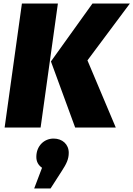

<svg xmlns="http://www.w3.org/2000/svg" viewBox="-20 -716 749 1078"><path d="M6 0H208L305 -696H103ZM402 0H630L471 -377L709 -696H499L266 -371ZM281 62C228 62 184 103 184 165C184 193 196 212 216 226L172 342H264L327 244C353 204 366 178 366 142C366 94 330 62 281 62Z"/></svg>

Font: Fira Sans Heavy
Style: Italic
Weight: 900
Italic angle: -8°
Designer: bBox Type GmbH & Carrois Corporate GbR & Edenspiekermann AG
Foundry: bBox Type GmbH & Carrois Corporate GbR & Edenspiekermann AG
Version: Version 4.301;PS 004.301;hotconv 1.0.88;makeotf.lib2.5.64775